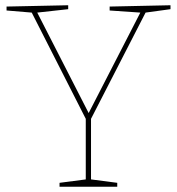

<svg xmlns="http://www.w3.org/2000/svg" viewBox="-20 -712 675 732"><path d="M630 -677 535 -664 327 -259V-28L427 -15V0H207V-15L307 -28V-259L101 -664L5 -672V-687L240 -692V-677L122 -664L318 -281L515 -664L398 -672V-687L630 -692Z"/></svg>

Font: Bitter Pro Thin
Style: Regular
Weight: 250
Designer: Sol Matas, and Bitter project Authors
Foundry: Sol Matas
Version: Version 1.010